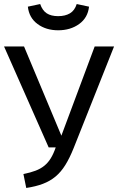

<svg xmlns="http://www.w3.org/2000/svg" viewBox="-20 -919 585 951"><path d="M449 -689H545L345 -186Q325 -136 303.5 -101.5Q282 -67 255 -44.5Q228 -22 192.5 -8.5Q157 5 110 12L96 -57Q131 -64 156 -73.5Q181 -83 199.5 -98Q218 -113 231.5 -135Q245 -157 256 -189H221L0 -689H99L284 -247ZM268 -769Q208 -769 166 -800Q124 -831 118 -886L179 -899Q190 -867 211.5 -853Q233 -839 268 -839Q303 -839 326.5 -853Q350 -867 360 -899L421 -886Q415 -831 372 -800Q329 -769 268 -769Z"/></svg>

Font: Fira Sans Variable
Style: Regular
Weight: 400
Designer: Carrois Corporate & Edenspiekermann AG
Foundry: Carrois Corporate GbR & Edenspiekermann AG
Version: Version 4.202